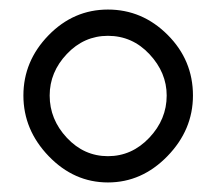

<svg xmlns="http://www.w3.org/2000/svg" viewBox="-20 -788 453 402"><path d="M384 -588Q384 -516 330.5 -461Q277 -406 206 -406Q135 -406 82 -461Q29 -516 29 -588Q29 -660 81.5 -714Q134 -768 206 -768Q278 -768 331 -715Q384 -662 384 -588ZM329 -588Q329 -636 293 -674.5Q257 -713 206 -713Q156 -713 120 -675Q84 -637 84 -588Q84 -538 120 -499.5Q156 -461 206 -461Q256 -461 292.5 -499.5Q329 -538 329 -588Z"/></svg>

Font: Dosis
Style: Medium
Weight: 500
Designer: Edgar Tolentino, Pablo Impallari, Igino Marini
Foundry: Edgar Tolentino, Pablo Impallari, Igino Marini
Version: Version 1.007